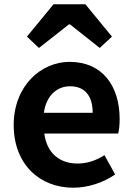

<svg xmlns="http://www.w3.org/2000/svg" viewBox="-20 -863 621 897"><path d="M322 14C392 14 463 -10 518 -48L468 -138C428 -113 388 -99 342 -99C259 -99 199 -147 187 -239H532C536 -252 539 -279 539 -306C539 -461 459 -574 305 -574C171 -574 44 -461 44 -279C44 -95 166 14 322 14ZM185 -336C196 -418 248 -460 307 -460C379 -460 413 -412 413 -336ZM106 -692 162 -639 302 -749H307L446 -639L503 -692L379 -843H230Z"/></svg>

Font: Noto Sans Mono CJK JP Bold
Style: Regular
Weight: 700
Designer: Ryoko NISHIZUKA (kana & ideographs); Paul D. Hunt (Latin, Greek & Cyrillic); Wenlong ZHANG (bopomofo); Sandoll Communica
Foundry: Adobe Systems Incorporated
Version: Version 1.004;PS 1.004;hotconv 1.0.82;makeotf.lib2.5.63406